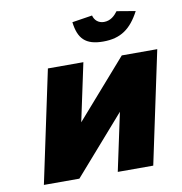

<svg xmlns="http://www.w3.org/2000/svg" viewBox="-79 -769 799 842"><g transform="rotate(-10 321.0 -347.5)"><path d="M49 0H207L433 -258L378 0H536L642 -500H484L258 -242L313 -500H155ZM296 -681 386 -695C391 -674 408 -658 433 -658C462 -658 481 -676 495 -695L578 -681C539 -607 493 -574 415 -574C336 -574 305 -607 296 -681Z"/></g></svg>

Font: LT Wave Text Black Italic
Style: Regular
Weight: 900
Designer: Daniel Lyons
Version: Version 2.5 (Glyphs App)